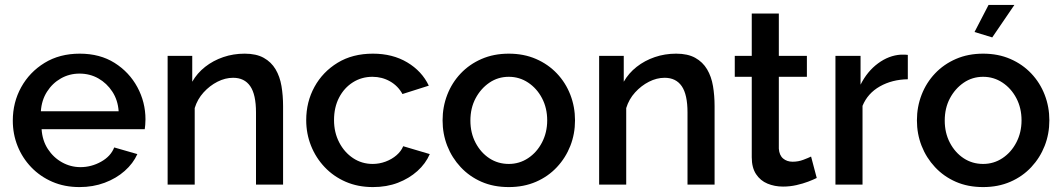

<svg xmlns="http://www.w3.org/2000/svg" viewBox="-20 -750 4315 780"><path d="M303 10Q242 10 192.5 -11.5Q143 -33 107 -70.5Q71 -108 51.5 -156.5Q32 -205 32 -260Q32 -334 66 -395.5Q100 -457 161 -494.5Q222 -532 304 -532Q386 -532 445.5 -494.5Q505 -457 538 -396Q571 -335 571 -265Q571 -253 570 -242.5Q569 -232 568 -225H149Q152 -179 174.5 -144.5Q197 -110 232 -90.5Q267 -71 307 -71Q351 -71 390.5 -93Q430 -115 444 -151L538 -124Q521 -86 486.5 -55.5Q452 -25 405 -7.5Q358 10 303 10ZM146 -298H462Q459 -343 436.5 -377.5Q414 -412 379.5 -431.5Q345 -451 303 -451Q262 -451 227.5 -431.5Q193 -412 171 -377.5Q149 -343 146 -298Z M1130 0H1020V-293Q1020 -366 996.5 -400Q973 -434 927 -434Q895 -434 863.5 -418Q832 -402 807 -374.5Q782 -347 771 -311V0H661V-523H761V-418Q781 -453 813.5 -478.5Q846 -504 887 -518Q928 -532 974 -532Q1021 -532 1051.5 -515Q1082 -498 1099.5 -468.5Q1117 -439 1123.5 -400.5Q1130 -362 1130 -319Z M1495 10Q1434 10 1384.5 -11.5Q1335 -33 1299 -71Q1263 -109 1243.5 -158Q1224 -207 1224 -262Q1224 -336 1257.5 -397Q1291 -458 1351.5 -495Q1412 -532 1495 -532Q1575 -532 1634.5 -496.5Q1694 -461 1722 -402L1615 -368Q1597 -401 1564.5 -419.5Q1532 -438 1493 -438Q1449 -438 1413.5 -415.5Q1378 -393 1357.5 -353.5Q1337 -314 1337 -262Q1337 -212 1358 -171.5Q1379 -131 1414.5 -107.5Q1450 -84 1494 -84Q1521 -84 1546.5 -93.5Q1572 -103 1591 -119.5Q1610 -136 1618 -156L1726 -124Q1709 -85 1675.5 -55Q1642 -25 1596.5 -7.5Q1551 10 1495 10Z M2047 10Q1985 10 1936 -11.5Q1887 -33 1851.5 -71Q1816 -109 1797 -157.5Q1778 -206 1778 -261Q1778 -316 1797 -365Q1816 -414 1851.5 -451.5Q1887 -489 1936.5 -510.5Q1986 -532 2047 -532Q2108 -532 2157.5 -510.5Q2207 -489 2242.5 -451.5Q2278 -414 2297 -365Q2316 -316 2316 -261Q2316 -206 2297 -157.5Q2278 -109 2242.5 -71Q2207 -33 2157.5 -11.5Q2108 10 2047 10ZM1891 -260Q1891 -210 1912 -170Q1933 -130 1968 -107Q2003 -84 2047 -84Q2090 -84 2125.5 -107.5Q2161 -131 2182 -171.5Q2203 -212 2203 -261Q2203 -311 2182 -351Q2161 -391 2125.5 -414.5Q2090 -438 2047 -438Q2003 -438 1968 -414Q1933 -390 1912 -350.5Q1891 -311 1891 -260Z M2883 0H2773V-293Q2773 -366 2749.5 -400Q2726 -434 2680 -434Q2648 -434 2616.5 -418Q2585 -402 2560 -374.5Q2535 -347 2524 -311V0H2414V-523H2514V-418Q2534 -453 2566.5 -478.5Q2599 -504 2640 -518Q2681 -532 2727 -532Q2774 -532 2804.5 -515Q2835 -498 2852.5 -468.5Q2870 -439 2876.5 -400.5Q2883 -362 2883 -319Z M3298 -27Q3284 -20 3263 -12Q3242 -4 3215.5 2Q3189 8 3161 8Q3127 8 3098 -4Q3069 -16 3051.5 -42.5Q3034 -69 3034 -111V-438H2965V-523H3034V-695H3144V-523H3258V-438H3144V-146Q3146 -119 3161.5 -106Q3177 -93 3200 -93Q3223 -93 3244 -101Q3265 -109 3275 -114Z M3668 -428Q3604 -427 3554.5 -399Q3505 -371 3484 -320V0H3374V-523H3476V-406Q3503 -460 3547 -492.5Q3591 -525 3640 -528Q3650 -528 3656.5 -528Q3663 -528 3668 -527Z M3974 10Q3912 10 3863 -11.5Q3814 -33 3778.5 -71Q3743 -109 3724 -157.5Q3705 -206 3705 -261Q3705 -316 3724 -365Q3743 -414 3778.5 -451.5Q3814 -489 3863.5 -510.5Q3913 -532 3974 -532Q4035 -532 4084.5 -510.5Q4134 -489 4169.5 -451.5Q4205 -414 4224 -365Q4243 -316 4243 -261Q4243 -206 4224 -157.5Q4205 -109 4169.5 -71Q4134 -33 4084.5 -11.5Q4035 10 3974 10ZM3818 -260Q3818 -210 3839 -170Q3860 -130 3895 -107Q3930 -84 3974 -84Q4017 -84 4052.5 -107.5Q4088 -131 4109 -171.5Q4130 -212 4130 -261Q4130 -311 4109 -351Q4088 -391 4052.5 -414.5Q4017 -438 3974 -438Q3930 -438 3895 -414Q3860 -390 3839 -350.5Q3818 -311 3818 -260ZM4011 -598 3939 -620 3996 -730H4101Z"/></svg>

Font: Raleway Thin SemiBold
Style: Regular
Weight: 600
Version: Version 4.026